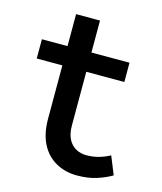

<svg xmlns="http://www.w3.org/2000/svg" viewBox="-97 -674 640 760"><g transform="rotate(15 223.5 -294.0)"><path d="M289 14Q240 14 201.5 -8Q163 -30 142 -71.5Q121 -113 121 -174V-602H219V-173Q219 -138 230.5 -116Q242 -94 261.5 -83.5Q281 -73 304 -73Q332 -73 356 -80Q380 -87 400 -98L430 -24Q405 -9 370 2.5Q335 14 289 14ZM16 -392V-471H375V-392Z"/></g></svg>

Font: BioRhyme
Style: Regular
Weight: 400
Designer: Aoife Mooney
Foundry: Aoife Mooney Type
Version: Version 1.600;gftools[0.9.33]